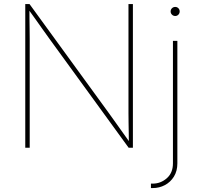

<svg xmlns="http://www.w3.org/2000/svg" viewBox="-20 -748 1009 972"><path d="M107.9 0V-727.5H129.4L531.2 -175.3Q549.8 -149.9 567.6 -124.5Q585.4 -99.1 603.5 -74Q621.6 -48.8 639.6 -23.4H632.3Q632.3 -48.8 631.8 -74Q631.3 -99.1 630.9 -124.5Q630.4 -149.9 630.4 -175.3V-727.5H652.8V0H631.3L230.5 -551.3Q211.9 -576.7 194.1 -602.1Q176.3 -627.4 158.2 -652.8Q140.1 -678.2 121.6 -703.6H128.9Q128.9 -678.2 129.2 -652.8Q129.4 -627.4 129.9 -602.1Q130.4 -576.7 130.4 -551.3V0ZM855.5 -541H877.9V79.1Q877.9 117.7 860.6 145.8Q843.3 173.8 814.9 189Q786.6 204.1 752.9 204.1H744.1V181.6H752.9Q793.5 181.6 824.5 154.3Q855.5 127 855.5 79.1ZM867.2 -667Q857.4 -667 850.6 -673.8Q843.8 -680.7 843.8 -689.9Q843.8 -699.7 850.6 -706.3Q857.4 -712.9 867.2 -712.9Q876.5 -712.9 883.1 -706.3Q889.6 -699.7 889.6 -689.9Q889.6 -680.7 883.1 -673.8Q876.5 -667 867.2 -667Z"/></svg>

Font: Inter 17pt Thin
Style: Regular
Weight: 250
Version: Version 4.001;git-66647c0bb